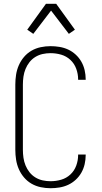

<svg xmlns="http://www.w3.org/2000/svg" viewBox="-20 -987 540 1015"><path d="M247 8Q221 8 195 2.5Q169 -3 146.5 -16Q124 -29 107 -49Q90 -69 79.5 -93Q69 -117 65 -143Q61 -169 61 -195V-540Q61 -566 65 -592Q69 -618 79.5 -642Q90 -666 107 -686Q124 -706 146.5 -719Q169 -732 195 -737.5Q221 -743 247 -743Q271 -743 295 -739Q319 -735 340.5 -725Q362 -715 380 -698.5Q398 -682 410 -661Q422 -640 427.5 -616Q433 -592 433 -568V-565H393V-568Q393 -596 383 -623.5Q373 -651 352 -670.5Q331 -690 303.5 -698Q276 -706 247 -706Q226 -706 205.5 -701.5Q185 -697 167 -686Q149 -675 136 -658.5Q123 -642 115 -622.5Q107 -603 104 -582Q101 -561 101 -540V-195Q101 -174 104 -153Q107 -132 115 -112.5Q123 -93 136 -76.5Q149 -60 167 -49Q185 -38 205.5 -33.5Q226 -29 247 -29Q276 -29 303.5 -37Q331 -45 352 -64.5Q373 -84 383 -111.5Q393 -139 393 -167V-170H433V-167Q433 -143 427.5 -119Q422 -95 410 -74Q398 -53 380 -36.5Q362 -20 340.5 -10Q319 0 295 4Q271 8 247 8ZM156 -808 124 -830 223 -967H277L376 -830L344 -808L250 -931Z"/></svg>

Font: Iosevka Extralight
Style: Regular
Weight: 200
Monospace: yes
Designer: Belleve Invis
Foundry: Belleve Invis
Version: Version 32.0.1; ttfautohint (v1.8.4)